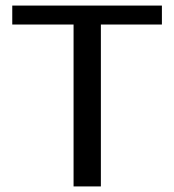

<svg xmlns="http://www.w3.org/2000/svg" viewBox="-20 -669 625 689"><path d="M561 -581H342V0H244V-581H24V-649H561Z"/></svg>

Font: Play
Style: Regular
Weight: 400
Designer: Jonas Hecksher
Foundry: Jonas Hecksher, Playtypeª, e-types AS
Version: Version 1.002